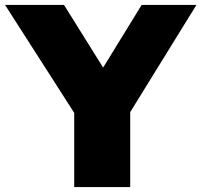

<svg xmlns="http://www.w3.org/2000/svg" viewBox="-52 -760 818 780"><path d="M249.5 0V-301.5L-31.5 -740H208L367 -485.5L523.5 -740H746L477 -304.5V0Z"/></svg>

Font: Encode Sans Semi Expanded Black
Style: Regular
Weight: 900
Width: 6
Designer: Multiple Designers
Foundry: Impallari Type
Version: Version 3.000; ttfautohint (v1.8.3) -l 8 -r 50 -G 200 -x 14 